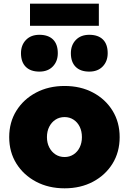

<svg xmlns="http://www.w3.org/2000/svg" viewBox="-20 -1013 700 1043"><path d="M331 10Q244 10 176 -26Q108 -62 69 -124.5Q30 -187 30 -268Q30 -349 69 -411.5Q108 -474 176 -510Q244 -546 331 -546Q418 -546 485.5 -510Q553 -474 591.5 -411.5Q630 -349 630 -268Q630 -187 591.5 -124.5Q553 -62 485.5 -26Q418 10 331 10ZM331 -160Q358 -160 379.5 -174Q401 -188 413 -212.5Q425 -237 425 -268Q425 -300 413 -324.5Q401 -349 379.5 -363Q358 -377 331 -377Q303 -377 281.5 -363Q260 -349 247.5 -324.5Q235 -300 235 -268Q235 -237 247.5 -212.5Q260 -188 281.5 -174Q303 -160 331 -160ZM465 -624Q417 -624 391 -650Q365 -676 365 -724Q365 -768 392 -796Q419 -824 465 -824Q513 -824 539 -798.5Q565 -773 565 -724Q565 -680 538 -652Q511 -624 465 -624ZM194 -624Q146 -624 120 -650Q94 -676 94 -724Q94 -768 121 -796Q148 -824 194 -824Q242 -824 268 -798.5Q294 -773 294 -724Q294 -680 267 -652Q240 -624 194 -624ZM143 -873V-993H517V-873Z"/></svg>

Font: Lexend Deca Black
Style: Regular
Weight: 900
Designer: Bonnie Shaver-Troup, Thomas Jockin
Foundry: Lexend
Version: Version 1.007